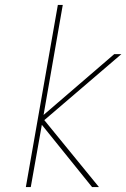

<svg xmlns="http://www.w3.org/2000/svg" viewBox="-20 -760 513 780"><path d="M354 0 150 -253 105 0H85L215 -740H235L157 -293L444 -540H473L160 -272L382 0Z"/></svg>

Font: Fz Poppins Thin
Style: Italic
Weight: 100
Italic angle: -10°
Designer: Ninad Kale (Devanagari), Jonny Pinhorn (Latin)
Foundry: Indian Type Foundry
Version: Vit hóa bi Vntype.Com & FontZin.Com